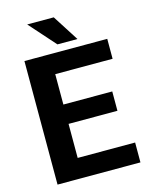

<svg xmlns="http://www.w3.org/2000/svg" viewBox="-132 -985 826 1067"><g transform="rotate(-15 281.0 -451.5)"><path d="M540.5 -114.3V0H63.5V-710.9H540V-596.2H210V-421.4H491.2V-310.1H210V-114.3ZM283.7 -903.3 379.9 -752.9H264.6L130.9 -903.3Z"/></g></svg>

Font: Vazirmatn UI FD
Style: Bold
Weight: 700
Designer: Saber Rastikerdar
Foundry: Saber Rastikerdar
Version: Version 33.003